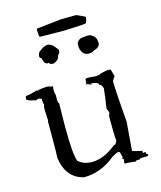

<svg xmlns="http://www.w3.org/2000/svg" viewBox="-127 -953 893 1062"><g transform="rotate(-15 319.5 -422.0)"><path d="M221 17Q319 17 401 -51Q430 -69 440 -69Q441 -69 445.5 -67.5Q450 -66 456 -33Q450 -29 450 -28Q450 -26 456 -26H459Q457 -11 457 -3Q457 3 458 3L465 2Q478 2 521 7Q522 1 533 1L544 2L540 3Q540 2 549 -4L589 -5Q595 -5 596 -13L586 -21V-25Q586 -28 585 -30L582 -31L575 -29Q569 -29 569 -33Q569 -36 572 -40Q523 -51 515 -55L528 -219Q514 -383 513 -455Q522 -471 529 -480Q522 -507 518 -518Q516 -522 506 -522Q492 -522 463 -515Q448 -507 441 -507L437 -508L431 -505L430 -506Q396 -509 382 -509Q374 -509 371 -507Q368 -505 367 -483L375 -488L366 -481V-478Q366 -474 367 -474L371 -476Q377 -476 396 -464Q392 -471 388 -471Q390 -474 397 -474Q405 -474 419.5 -469.5Q434 -465 434 -460Q434 -459 432 -457Q449 -452 454 -430Q451 -392 439 -317Q448 -302 448 -292Q448 -281 439 -275L445 -277L442 -274Q442 -156 445 -143L446 -138Q446 -127 434 -113L426 -111Q426 -112 432 -116Q356 -53 286 -53Q239 -53 208 -81Q192 -124 192 -275Q192 -334 194 -414Q187 -416 187 -441L188 -460Q183 -479 183 -492Q183 -498 184 -503Q185 -508 185 -511Q185 -515 183 -515L173 -514Q168 -520 149 -520Q131 -520 98 -514L102 -509H101L93 -515Q50 -502 37 -501.5Q24 -501 24 -494L25 -489L21 -482Q37 -472 42.5 -470.5Q48 -469 71 -464L77 -463Q82 -468 89 -468Q97 -468 108 -462Q107 -458 107 -452Q107 -441 112 -426Q107 -425 107 -401Q107 -384 109 -358L110 -343Q110 -334 108 -333V-250Q108 -141 106 -124Q123 -6 221 17ZM426 -637Q442 -637 457 -647Q491 -656 491 -681Q491 -713 468 -727Q460 -735 441 -735Q433 -735 411 -732Q389 -729 379 -709L378 -693Q378 -673 388.5 -656Q399 -639 420 -637ZM221 -634Q254 -646 256 -670Q269 -684 269 -695Q269 -703 262 -709Q239 -743 214 -743Q194 -743 161 -716Q154 -702 154 -693Q154 -683 164 -680Q171 -644 189 -644Q194 -644 199 -646L198 -643Q198 -635 221 -634ZM328 -795Q448 -799 451.5 -804Q455 -809 461 -835L455 -841L460 -838Q452 -843 411 -861Q390 -860 323 -860L186 -845H184Q180 -845 180 -835Q180 -830 181.5 -814Q183 -798 184.5 -797Q186 -796 328 -795Z"/></g></svg>

Font: Xiaobo Songti 小帛宋体
Style: Regular
Weight: 400
Version: Version 1.501;March 17, 2024;FontCreator 14.0.0.2814 64-bit